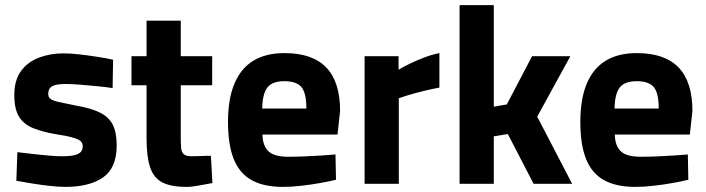

<svg xmlns="http://www.w3.org/2000/svg" viewBox="-20 -720 2766 752"><path d="M236 12Q209 12 174 8Q139 4 104.5 -1.5Q70 -7 44 -12L48 -124Q75 -121 108.5 -117Q142 -113 173.5 -110.5Q205 -108 223 -108Q255 -108 272.5 -112.5Q290 -117 297 -125.5Q304 -134 304 -147Q304 -158 297.5 -165.5Q291 -173 269 -180Q247 -187 201 -194Q147 -203 110 -218Q73 -233 54.5 -263Q36 -293 36 -348Q36 -406 62.5 -442Q89 -478 133 -494.5Q177 -511 229 -511Q256 -511 291 -507Q326 -503 361.5 -497.5Q397 -492 423 -486L421 -375Q395 -379 360 -382.5Q325 -386 292.5 -388.5Q260 -391 239 -391Q210 -391 195 -386.5Q180 -382 174.5 -373.5Q169 -365 169 -351Q169 -340 177.5 -333Q186 -326 210 -320.5Q234 -315 280 -306Q338 -296 372.5 -278.5Q407 -261 422 -231Q437 -201 437 -150Q437 -62 383.5 -25Q330 12 236 12Z M710 12Q650 12 616 -5.5Q582 -23 568 -64.5Q554 -106 554 -178V-386H495V-500H554V-639H688V-500H811V-386H688V-181Q688 -156 689.5 -140Q691 -124 700 -116Q709 -108 730 -108Q740 -108 754 -108.5Q768 -109 782 -109.5Q796 -110 806 -110L812 -3Q790 1 760 6.5Q730 12 710 12Z M1088 12Q1013 12 965.5 -14.5Q918 -41 895.5 -97Q873 -153 873 -243Q873 -332 898 -392Q923 -452 972 -482Q1021 -512 1094 -512Q1204 -512 1258 -455.5Q1312 -399 1312 -286L1302 -193H1008Q1009 -148 1032 -127Q1055 -106 1109 -106Q1139 -106 1173.5 -107.5Q1208 -109 1240 -111Q1272 -113 1294 -115L1296 -16Q1272 -10 1236 -3.5Q1200 3 1161 7.5Q1122 12 1088 12ZM1007 -295H1180Q1180 -356 1160.5 -379Q1141 -402 1094 -402Q1046 -402 1027 -377Q1008 -352 1007 -295Z M1408 0V-500H1541V-447Q1559 -458 1586 -471Q1613 -484 1643.5 -495.5Q1674 -507 1701 -512V-377Q1669 -371 1638.5 -363.5Q1608 -356 1583 -348.5Q1558 -341 1542 -335V0Z M1780 0V-700H1914V-302L1965 -311L2064 -500H2214L2084 -263L2221 0H2070L1969 -195L1914 -186V0Z M2468 12Q2393 12 2345.5 -14.5Q2298 -41 2275.5 -97Q2253 -153 2253 -243Q2253 -332 2278 -392Q2303 -452 2352 -482Q2401 -512 2474 -512Q2584 -512 2638 -455.5Q2692 -399 2692 -286L2682 -193H2388Q2389 -148 2412 -127Q2435 -106 2489 -106Q2519 -106 2553.5 -107.5Q2588 -109 2620 -111Q2652 -113 2674 -115L2676 -16Q2652 -10 2616 -3.5Q2580 3 2541 7.5Q2502 12 2468 12ZM2387 -295H2560Q2560 -356 2540.5 -379Q2521 -402 2474 -402Q2426 -402 2407 -377Q2388 -352 2387 -295Z"/></svg>

Font: Titillium Web SemiBold
Style: Regular
Weight: 600
Designer: Mohamed Gaber, Accademia di Belle Arti di Urbino
Foundry: Kief Type Foundry, Accademia di Belle Arti di Urbino
Version: Version 3.000; ttfautohint (v1.8.4)